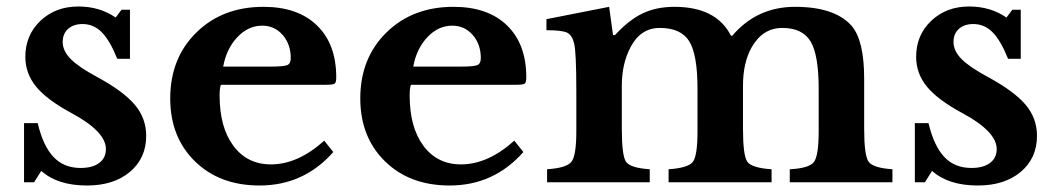

<svg xmlns="http://www.w3.org/2000/svg" viewBox="-20 -561 3248 591"><path d="M107 -35 85 0H54V-182H96Q113 -111 145 -77.5Q177 -44 228 -44Q265 -44 285.5 -59.5Q306 -75 306 -102Q306 -156 200 -213Q124 -254 91 -294.5Q58 -335 58 -386Q58 -453 104.5 -497Q151 -541 221 -541Q287 -541 336 -507L354 -531H380V-380H341Q318 -437 293 -462Q268 -487 234 -487Q206 -487 189.5 -472Q173 -457 173 -432Q173 -404 198 -379Q223 -354 279 -324Q360 -280 395 -238.5Q430 -197 430 -143Q430 -74 380 -32Q330 10 248 10Q157 10 107 -35Z M978 -128 1006 -93Q915 10 779 10Q656 10 580 -64.5Q504 -139 504 -258Q504 -382 584.5 -461Q665 -540 791 -540Q897 -540 956 -482.5Q1015 -425 1015 -323Q1015 -307 1010 -303.5Q1005 -300 982 -300H660Q656 -291 656 -267Q656 -169 698.5 -112Q741 -55 814 -55Q897 -55 978 -128ZM667 -356H812Q853 -356 864 -360.5Q875 -365 875 -382Q875 -425 850 -453.5Q825 -482 787 -482Q744 -482 710.5 -446.5Q677 -411 667 -356Z M1563 -128 1591 -93Q1500 10 1364 10Q1241 10 1165 -64.5Q1089 -139 1089 -258Q1089 -382 1169.5 -461Q1250 -540 1376 -540Q1482 -540 1541 -482.5Q1600 -425 1600 -323Q1600 -307 1595 -303.5Q1590 -300 1567 -300H1245Q1241 -291 1241 -267Q1241 -169 1283.5 -112Q1326 -55 1399 -55Q1482 -55 1563 -128ZM1252 -356H1397Q1438 -356 1449 -360.5Q1460 -365 1460 -382Q1460 -425 1435 -453.5Q1410 -482 1372 -482Q1329 -482 1295.5 -446.5Q1262 -411 1252 -356Z M1894 -297V-165Q1894 -82 1907 -63Q1920 -44 1980 -40V0H1664V-40Q1724 -44 1739 -63Q1754 -82 1754 -157V-281Q1754 -403 1747 -428Q1741 -453 1725.5 -460.5Q1710 -468 1662 -468V-502L1855 -540L1867 -453H1873Q1915 -499 1957.5 -519.5Q2000 -540 2056 -540Q2185 -540 2230 -451H2234Q2310 -540 2427 -540Q2549 -540 2601 -482Q2640 -437 2640 -319V-165Q2640 -83 2653.5 -63.5Q2667 -44 2727 -40V0H2411V-40Q2471 -43 2485.5 -62.5Q2500 -82 2500 -157V-288Q2500 -392 2475 -433.5Q2450 -475 2388 -475Q2327 -475 2293 -414Q2267 -367 2267 -297V-165Q2267 -82 2280.5 -63Q2294 -44 2355 -40V0H2038V-40Q2098 -44 2112.5 -62.5Q2127 -81 2127 -157V-288Q2127 -393 2101.5 -434Q2076 -475 2011 -475Q1952 -475 1921 -416Q1894 -365 1894 -297Z M2849 -35 2827 0H2796V-182H2838Q2855 -111 2887 -77.5Q2919 -44 2970 -44Q3007 -44 3027.5 -59.5Q3048 -75 3048 -102Q3048 -156 2942 -213Q2866 -254 2833 -294.5Q2800 -335 2800 -386Q2800 -453 2846.5 -497Q2893 -541 2963 -541Q3029 -541 3078 -507L3096 -531H3122V-380H3083Q3060 -437 3035 -462Q3010 -487 2976 -487Q2948 -487 2931.5 -472Q2915 -457 2915 -432Q2915 -404 2940 -379Q2965 -354 3021 -324Q3102 -280 3137 -238.5Q3172 -197 3172 -143Q3172 -74 3122 -32Q3072 10 2990 10Q2899 10 2849 -35Z"/></svg>

Font: Libre Baskerville
Style: Bold
Weight: 700
Designer: Pablo Impallari, Rodrigo Fuenzalida
Foundry: Pablo Impallari, Rodrigo Fuenzalida
Version: Version 1.000